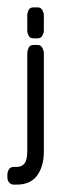

<svg xmlns="http://www.w3.org/2000/svg" viewBox="-46 -424 167 521"><path d="M45 -320Q35 -320 31.5 -327.5Q28 -335 28 -341V-383Q28 -389 31.5 -396.5Q35 -404 45 -404H56Q65 -404 69 -396.5Q73 -389 73 -383V-341Q73 -335 69 -327.5Q65 -320 56 -320ZM-9 77Q-16 77 -21 71.5Q-26 66 -26 56V50Q-26 43 -22 36Q-18 29 -9 29H-1Q13 29 20.5 19.5Q28 10 28 -14V-280Q28 -286 31.5 -294Q35 -302 45 -302H56Q65 -302 69 -294Q73 -286 73 -280V-13Q73 27 55 52Q37 77 -1 77Z"/></svg>

Font: Chathura ExtraBold
Style: Regular
Weight: 800
Designer: Appaji Ambarisha Darbha
Foundry: Aditya Fonts
Version: Version 1.002 2016